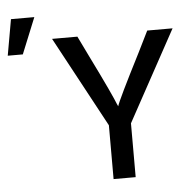

<svg xmlns="http://www.w3.org/2000/svg" viewBox="-194 -837 906 892"><g transform="rotate(-5 259.0 -391.0)"><path d="M633.8 -673.8H515.6L466.8 -575.2Q359.4 -364.7 350.6 -335L344.7 -348.1Q339.8 -361.8 311.8 -422.1Q283.7 -482.4 237.8 -575.2L189.9 -673.8H71.8L299.8 -251V0H402.8V-251ZM-110.4 -781.7 -140.1 -613.8H-69.8L-1.5 -781.7Z"/></g></svg>

Font: FAU Chimera Medium
Style: Regular
Weight: 500
Version: Version 1.002;hotconv 1.0.117;makeotfexe 2.5.65602